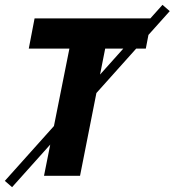

<svg xmlns="http://www.w3.org/2000/svg" viewBox="-37 -727 722 794"><path d="M13 47 -17 21 635 -707 665 -681ZM145 0 250 -526H82L106 -651H590L566 -526H398L294 0Z"/></svg>

Font: Source Sans 3 ExtraLight ExtraBold
Style: Italic
Weight: 800
Italic angle: -11°
Version: Version 3.052;hotconv 1.1.0;makeotfexe 2.6.0